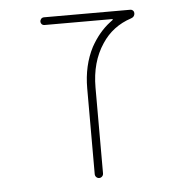

<svg xmlns="http://www.w3.org/2000/svg" viewBox="-43 -586 587 606"><g transform="rotate(-5 250.0 -283.5)"><path d="M234.4 -37.1V-308.6Q234.4 -380.9 263.7 -437.5Q289.1 -483.4 325.2 -510.7L333 -516.6Q334 -517.6 333.5 -518.6Q333 -519.5 332 -519.5H118.2Q112.3 -519.5 108.9 -522.9Q105.5 -526.4 105.5 -531.2Q105.5 -536.1 108.9 -540Q112.3 -543.9 118.2 -543.9H391.6Q396.5 -543.9 399.9 -540.5Q403.3 -537.1 403.3 -532.2Q403.3 -520.5 391.6 -516.6Q332 -497.1 298.8 -446.3Q260.7 -389.6 260.7 -308.6V-37.1Q260.7 -31.2 256.8 -27.3Q252.9 -23.4 247.6 -23.4Q242.2 -23.4 238.3 -27.3Q234.4 -31.2 234.4 -37.1Z"/></g></svg>

Font: Rounded-X Mgen+ 1m thin
Style: Regular
Weight: 100
Designer: [Source Han Sans]
Ryoko NISHIZUKA  (kana & ideographs); Paul D. Hunt (Latin, Greek & Cyrillic); Wenlong ZHANG  (bopomofo
Version: Version 1.059.20150602